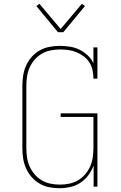

<svg xmlns="http://www.w3.org/2000/svg" viewBox="-20 -985 640 1013"><path d="M293 8Q265 8 238 2.5Q211 -3 187.5 -17Q164 -31 146 -52Q128 -73 117 -98Q106 -123 102 -150Q98 -177 98 -205V-530Q98 -558 102 -585Q106 -612 117 -637.5Q128 -663 146.5 -684Q165 -705 188.5 -718.5Q212 -732 239.5 -737.5Q267 -743 294 -743Q321 -743 347.5 -739Q374 -735 398 -723.5Q422 -712 442 -693.5Q462 -675 473 -651V-735H494V-570H473Q473 -592 468.5 -614Q464 -636 452 -655Q440 -674 422 -687.5Q404 -701 383.5 -709.5Q363 -718 341 -721Q319 -724 297 -724Q272 -724 247 -719Q222 -714 200.5 -701.5Q179 -689 162.5 -670Q146 -651 136 -628Q126 -605 122.5 -580Q119 -555 119 -530V-205Q119 -180 122.5 -155Q126 -130 136 -107.5Q146 -85 162.5 -65.5Q179 -46 200.5 -33.5Q222 -21 246.5 -16Q271 -11 296 -11Q321 -11 345.5 -16Q370 -21 391.5 -33.5Q413 -46 429.5 -65.5Q446 -85 456 -107.5Q466 -130 469.5 -155Q473 -180 473 -205V-368H300V-387H494V0H474V-112Q464 -85 446.5 -61Q429 -37 404.5 -21Q380 -5 351 1.5Q322 8 293 8ZM286 -815 172 -953 188 -965 300 -832 412 -965 428 -953 314 -815Z"/></svg>

Font: Iosevka HT Thin Extended
Style: Regular
Weight: 100
Width: 7
Monospace: yes
Designer: Belleve Invis
Foundry: Belleve Invis
Version: Version 32.3.0; ttfautohint (v1.8.4)